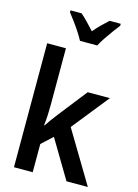

<svg xmlns="http://www.w3.org/2000/svg" viewBox="-143 -1060 816 1137"><g transform="rotate(15 265.0 -492.0)"><path d="M60 0V-760H175V-415Q175 -382 173.5 -351Q172 -320 168 -286H171Q184 -306 198 -325Q212 -344 229 -366L367 -542H503L323 -317L513 0H382L242 -235L175 -173V0ZM244 -824Q233 -845 215.5 -872Q198 -899 178.5 -925.5Q159 -952 143 -972V-984H211Q230 -968 252 -945Q274 -922 297 -897Q321 -925 341 -944.5Q361 -964 383 -984H451V-972Q436 -953 416.5 -926.5Q397 -900 379 -873Q361 -846 350 -824Z"/></g></svg>

Font: Noto Sans Mono Condensed SemiBold
Style: Regular
Weight: 600
Width: 3
Designer: Monotype Design Team
Foundry: Monotype Imaging Inc.
Version: Version 2.014